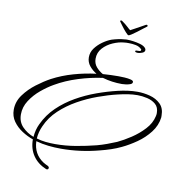

<svg xmlns="http://www.w3.org/2000/svg" viewBox="-96 -719 924 977"><g transform="rotate(10 366.0 -230.5)"><path d="M578 -635Q582 -637 583 -637Q587 -637 588.5 -633.5Q590 -630 587 -628Q581 -624 568.5 -614Q556 -604 542 -593.5Q528 -583 516.5 -575.5Q505 -568 501 -568Q497 -568 485 -581.5Q473 -595 462.5 -609.5Q452 -624 449 -628Q447 -630 447 -631Q447 -636 452 -636Q455 -636 456 -635Q476 -621 487 -610.5Q498 -600 505 -595Q511 -598 525.5 -606Q540 -614 555.5 -622.5Q571 -631 578 -635ZM210 176 206 175Q162 157 138 121.5Q114 86 114 38Q85 28 57 10Q29 -8 10.5 -34Q-8 -60 -8 -94Q-8 -136 18 -171.5Q44 -207 80.5 -234.5Q117 -262 150 -280Q201 -307 259 -323.5Q317 -340 375 -347Q354 -359 338 -378.5Q322 -398 322 -423Q322 -449 337.5 -470Q353 -491 375.5 -507Q398 -523 420 -531Q436 -536 452.5 -539.5Q469 -543 485 -544Q490 -545 493 -545Q496 -545 500 -545Q512 -545 530.5 -542.5Q549 -540 566.5 -535Q584 -530 593 -521Q599 -515 599 -509Q599 -498 585.5 -493Q572 -488 563 -488Q561 -488 555 -489Q549 -490 549 -494Q549 -499 556.5 -498.5Q564 -498 571 -499Q578 -500 578 -507Q578 -508 576 -510Q564 -522 546 -525.5Q528 -529 511 -529Q504 -529 498 -529Q492 -529 486 -528Q459 -526 429 -513Q399 -500 378 -477Q357 -454 357 -422Q357 -397 372 -379.5Q387 -362 407 -351Q448 -354 488 -354Q501 -354 519 -353Q537 -352 551 -348.5Q565 -345 565 -338Q565 -329 554 -325Q543 -321 530 -319.5Q517 -318 511 -318Q459 -318 411 -332Q351 -324 287 -304Q223 -284 170 -253Q140 -236 108 -209.5Q76 -183 54 -149Q32 -115 32 -77Q32 -38 56.5 -13Q81 12 115 25Q118 -13 133 -44Q157 -95 197 -133.5Q237 -172 287 -200.5Q337 -229 391 -248.5Q445 -268 496 -280Q521 -286 546.5 -289.5Q572 -293 597 -293Q629 -293 661.5 -284.5Q694 -276 716 -254.5Q738 -233 738 -195V-185Q733 -143 705.5 -107.5Q678 -72 640.5 -46Q603 -20 567 -3Q542 9 515 18Q488 27 460 34Q362 60 262 60Q230 60 197.5 56.5Q165 53 133 44Q135 110 188 145Q194 149 200.5 152Q207 155 213 158Q219 162 219 166Q219 176 210 176ZM229 42Q282 42 335.5 33Q389 24 440 11Q466 4 490.5 -5Q515 -14 539 -24Q571 -39 607.5 -63Q644 -87 673 -118.5Q702 -150 710 -187Q711 -191 711.5 -195Q712 -199 712 -203Q712 -233 694 -248.5Q676 -264 650 -270Q624 -276 600 -276Q575 -276 550 -272Q525 -268 500 -262Q453 -251 400.5 -232Q348 -213 299 -185.5Q250 -158 210.5 -121Q171 -84 150 -36Q143 -21 138.5 -4Q134 13 133 30Q156 37 180.5 39.5Q205 42 229 42Z"/></g></svg>

Font: Sassy Frass
Style: Regular
Weight: 400
Designer: Robert E. Leuschke
Foundry: Robert E. Leuschke
Version: Version 1.010; ttfautohint (v1.8.3)